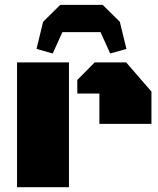

<svg xmlns="http://www.w3.org/2000/svg" viewBox="-20 -778 655 798"><path d="M50.8 0V-518.6H266.6V0ZM393.1 -263.2V-389.2H301.3V-445.8L373.5 -518.6H504.4L609.4 -397.5V-263.2ZM199.2 -555.7 131.8 -574.7 159.2 -687.5 230.5 -757.8H406.7L478 -687.5L505.4 -574.7L438 -555.7L397.9 -644.5H239.3Z"/></svg>

Font: Black Ops One
Style: Regular
Weight: 400
Designer: James Grieshaber, Eben Sorkin
Foundry: Sorkin Type Co.
Version: Version 1.004; ttfautohint (v1.8.4.7-5d5b)